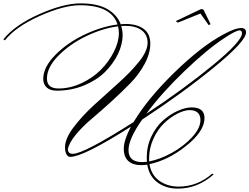

<svg xmlns="http://www.w3.org/2000/svg" viewBox="-375 -899 1477 1137"><path d="M861 -750 872 -756 831 -840Q828 -845 818 -845H815L666 -774L678 -765L812 -819ZM1058 -702Q1058 -719 1044 -719Q1022 -719 956 -675Q854 -609 718 -478.5Q582 -348 491 -225Q714 -372 886 -513.5Q1058 -655 1058 -702ZM812 -188Q812 -217 795.5 -232Q779 -247 748 -247Q717 -247 675.5 -226Q634 -205 596.5 -169Q559 -133 533.5 -77.5Q508 -22 508 40V57Q572 45 642 6.5Q712 -32 762 -86Q812 -140 812 -188ZM-97 -434Q-97 -375 -28.5 -375Q40 -375 107.5 -406.5Q175 -438 222.5 -486Q270 -534 299.5 -592.5Q329 -651 329 -704Q329 -723 324 -743Q235 -732 138 -686Q41 -640 -28 -570.5Q-97 -501 -97 -434ZM386 -10Q386 61 468 61Q475 61 495 59Q494 51 494 34Q494 -33 521.5 -91Q549 -149 590.5 -185.5Q632 -222 677.5 -242.5Q723 -263 760 -263Q836 -263 836 -200Q836 -122 728.5 -36Q621 50 510 73Q521 138 569 172Q617 206 684 206Q794 206 882 129L890 134Q795 218 678 218Q608 218 558.5 182Q509 146 497 76Q477 79 460 79Q413 79 385.5 55Q358 31 358 -18.5Q358 -68 400 -149Q118 30 41 30Q21 30 13 0Q10 -12 10 -27Q10 -78 60.5 -145Q111 -212 182.5 -277.5Q254 -343 326 -407Q398 -471 448.5 -534Q499 -597 499 -645.5Q499 -694 463.5 -720Q428 -746 367 -746Q351 -746 343 -745Q351 -718 351 -691Q351 -635 322.5 -577Q294 -519 245 -471Q196 -423 121 -392.5Q46 -362 -39 -362Q-78 -362 -98.5 -381Q-119 -400 -119 -432Q-119 -501 -47.5 -573.5Q24 -646 125.5 -694Q227 -742 321 -754Q285 -868 98 -868Q3 -868 -139.5 -804.5Q-282 -741 -346 -660L-355 -666Q-287 -751 -143 -815Q1 -879 102 -879Q203 -879 261 -845Q319 -811 340 -755Q355 -757 369 -757Q436 -757 475.5 -728Q515 -699 515 -640.5Q515 -582 481 -519.5Q447 -457 395.5 -404.5Q344 -352 282.5 -296Q221 -240 167 -194.5Q113 -149 73.5 -101Q34 -53 27 -16Q27 12 56 12Q121 12 416 -176Q499 -315 657.5 -469.5Q816 -624 946 -694Q1016 -733 1054 -733Q1082 -733 1082 -707Q1082 -655 893 -500.5Q704 -346 467 -191Q386 -76 386 -10Z"/></svg>

Font: Monsieur La Doulaise
Style: Regular
Weight: 400
Designer: Alejandro Paul
Foundry: Alejandro Paul
Version: Version 1.000